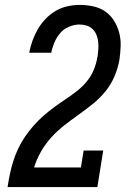

<svg xmlns="http://www.w3.org/2000/svg" viewBox="-20 -763 540 783"><path d="M11 0V-1Q15 -27 20.5 -53.5Q26 -80 34 -105.5Q42 -131 54 -156.5Q66 -182 82 -205.5Q98 -229 116.5 -250Q135 -271 156.5 -290Q178 -309 200.5 -325.5Q223 -342 247 -358Q271 -374 293.5 -391.5Q316 -409 334 -431Q352 -453 362.5 -478.5Q373 -504 377 -530L378 -532Q380 -547 381 -562Q382 -577 380.5 -592Q379 -607 373.5 -620.5Q368 -634 358 -644Q348 -654 334 -658.5Q320 -663 304 -663Q283 -663 261.5 -654Q240 -645 225.5 -628Q211 -611 202 -590Q193 -569 189 -548H99Q104 -573 112.5 -597Q121 -621 134 -643.5Q147 -666 165.5 -685.5Q184 -705 207 -718.5Q230 -732 255.5 -737.5Q281 -743 305 -743Q333 -743 360.5 -737Q388 -731 409.5 -716Q431 -701 445 -678.5Q459 -656 466 -630Q473 -604 472 -575.5Q471 -547 467 -519Q461 -485 447 -452Q433 -419 410.5 -391Q388 -363 359.5 -340Q331 -317 301.5 -296Q272 -275 243 -252.5Q214 -230 189.5 -203Q165 -176 147 -144.5Q129 -113 119 -80H310L321 -149H401L377 0Z"/></svg>

Font: Iosevka Curly Slab Medium
Style: Italic
Weight: 500
Italic angle: -9°
Monospace: yes
Designer: Belleve Invis
Foundry: Belleve Invis
Version: Version 22.1.2; ttfautohint (v1.8.4)